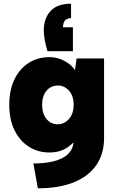

<svg xmlns="http://www.w3.org/2000/svg" viewBox="-20 -815 630 1035"><path d="M236 -539Q226 -572 221 -600.5Q216 -629 216 -652Q216 -715 252 -755Q288 -795 363 -795V-717Q345 -717 334.5 -708.5Q324 -700 321 -683L319 -668H373V-539ZM393 -500H541V-71Q541 14 499.5 74.5Q458 135 378.5 167.5Q299 200 184 200L160 66Q266 66 321.5 34Q377 2 377 -59V-61L403 -80Q381 -45 341.5 -19Q302 7 246 7Q184 7 135 -24.5Q86 -56 58 -113.5Q30 -171 30 -250Q30 -330 58 -387.5Q86 -445 135 -476Q184 -507 246 -507Q276 -507 302.5 -497.5Q329 -488 350 -472.5Q371 -457 384 -437ZM207 -250Q207 -203 230.5 -174Q254 -145 292 -145Q314 -145 333.5 -157.5Q353 -170 365 -193.5Q377 -217 377 -250Q377 -284 365 -307Q353 -330 334 -342Q315 -354 293 -354Q254 -354 230.5 -325.5Q207 -297 207 -250Z"/></svg>

Font: Albert Sans Black
Style: Regular
Weight: 900
Designer: Andreas Rasmussen
Foundry: a.Foundry
Version: Version 1.025